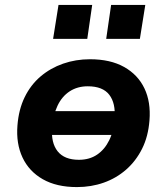

<svg xmlns="http://www.w3.org/2000/svg" viewBox="-20 -750 679 781"><path d="M293 11Q210 11 154 -21Q98 -53 71.5 -109.5Q45 -166 51 -240Q56 -305 80.5 -355Q105 -405 145 -439Q185 -473 236.5 -491Q288 -509 346 -509Q429 -509 485 -477.5Q541 -446 567.5 -390.5Q594 -335 588 -260Q583 -195 558 -145Q533 -95 493 -60Q453 -25 402 -7Q351 11 293 11ZM301 -100Q344 -100 375 -121Q406 -142 424.5 -180Q443 -218 446 -269Q451 -330 424.5 -364.5Q398 -399 337 -399Q295 -399 263.5 -378.5Q232 -358 214 -320Q196 -282 192 -231Q187 -169 214.5 -134.5Q242 -100 301 -100ZM149 -201 165 -298H489L473 -201ZM412 -592 432 -730H571L549 -592ZM196 -592 218 -730H355L335 -592Z"/></svg>

Font: Nunito Sans 9pt ExtraBold
Style: Italic
Weight: 800
Italic angle: -9°
Version: Version 3.101;gftools[0.9.27]